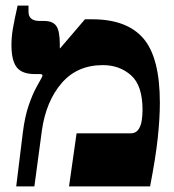

<svg xmlns="http://www.w3.org/2000/svg" viewBox="-20 -667 622 687"><path d="M38 0 62 -195Q69 -250 82.5 -289.5Q96 -329 109.5 -353.5Q123 -378 128 -387Q132 -394 132 -397Q132 -402 122 -402H104Q59 -402 40 -426Q21 -450 21 -506Q21 -534 26 -564Q31 -594 43 -647H82V-625Q82 -592 122 -592H138Q169 -592 181.5 -574Q194 -556 194 -509V-495L195 -494L284 -598H310Q434 -598 493 -529.5Q552 -461 552 -299Q552 -244 544.5 -173.5Q537 -103 517 0H227L254 -190H448Q468 -190 478 -208Q485 -220 487.5 -238Q490 -256 490 -274Q490 -361 449 -397.5Q408 -434 348 -434Q256 -434 200.5 -369.5Q145 -305 130 -201L103 0Z"/></svg>

Font: Noto Serif Hebrew SemiCondensed Black
Style: Regular
Weight: 900
Width: 4
Designer: Monotype Design Team
Foundry: Monotype Imaging Inc.
Version: Version 2.004; ttfautohint (v1.8.4.7-5d5b)